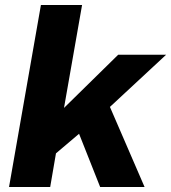

<svg xmlns="http://www.w3.org/2000/svg" viewBox="-20 -745 682 765"><path d="M16 0 143 -725H307L235 -315L451 -527H642L418 -319L556 0H379L295 -212L203 -134L180 0Z"/></svg>

Font: Archivo SemiBold ExtraBold
Style: Italic
Weight: 800
Italic angle: -10°
Version: Version 2.001